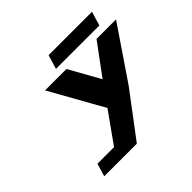

<svg xmlns="http://www.w3.org/2000/svg" viewBox="-223 -1275 1544 1544"><g transform="rotate(-45 549.5 -502.5)"><path d="M511.9 -1005 476.1 -885H969.7L1005.6 -1005ZM291.5 -825 546.5 -370 361.6 -110H172.7L139.8 0H283.3H510.8L793.9 -376L1099 -825H877.4L682.2 -561L534.9 -825Z"/></g></svg>

Font: Hussar
Style: BdSuprExtOblThree
Weight: 700
Foundry: Cannot Into Space Fonts
Version: Version 2.00